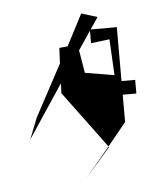

<svg xmlns="http://www.w3.org/2000/svg" viewBox="-40 -624 430 504"><g transform="rotate(-5 175.0 -372.0)"><path d="M30 -270 123 -410 122 -384 233 -234 282 -294V-366H318V-402H282V-544H213L234 -575L192 -588L149 -505L127 -503L125 -462L52 -326ZM168 -156 234 -232 233 -234ZM178 -492 211 -541V-508L260 -514L265 -419L188 -432Z"/></g></svg>

Font: Corrode
Style: Regular
Weight: 400
Designer: Mew Too
Version: Version 0.532